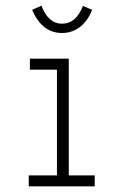

<svg xmlns="http://www.w3.org/2000/svg" viewBox="-20 -661 440 681"><path d="M82 0V-39H182V-414H86V-453H224V-39H316V0ZM274 -640 307 -626Q290 -585 262.5 -564.5Q235 -544 200 -544Q129 -544 94 -626L127 -641Q151 -577 200 -577Q250 -577 274 -640Z"/></svg>

Font: Inconsolata Condensed Light
Style: Regular
Weight: 300
Width: 3
Monospace: yes
Designer: Raph Levien, Cyreal, Brenton Simpson
Foundry: Raph Levien, Cyreal, Google
Version: Version 3.001; ttfautohint (v1.8.2.53-6de2)